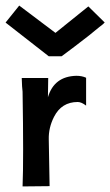

<svg xmlns="http://www.w3.org/2000/svg" viewBox="-24 -668 396 689"><path d="M293 -645 352 -587 350 -586Q349 -584 343.5 -579.5Q338 -575 332.5 -571Q327 -567 316.5 -558Q306 -549 297 -542Q238 -496 197 -466H151L-4 -587L45 -648Q58 -638 175 -550Q183 -556 293 -645ZM285 -389V-289Q268 -302 255 -302Q197 -302 170 -249Q150 -210 151 -168L154 0L57 1Q61 -96 57 -339Q55 -353 54 -388H149L148 -319Q170 -394 250 -396Q270 -396 285 -389Z"/></svg>

Font: GFS Neohellenic Rg
Style: Bold
Weight: 700
Designer: Designed by Takis Katsoulidis and George D. Matthiopoulos.
Foundry: Designed by Takis Katsoulidis and George D. Matthiopoulos.
Version: Version 1.0